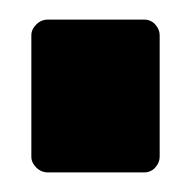

<svg xmlns="http://www.w3.org/2000/svg" viewBox="-20 -176 198 196"><path d="M29 -156H127Q134 -156 138.5 -151Q143 -146 143 -140V-16Q143 -10 138.5 -5Q134 0 127 0H29Q22 0 17 -5Q12 -10 12 -16V-140Q12 -146 17 -151Q22 -156 29 -156Z"/></svg>

Font: Grith.
Style: Regular
Weight: 400
Designer: Yosi Nasution
Version: Version 1.000;hotconv 1.0.109;makeotfexe 2.5.65596